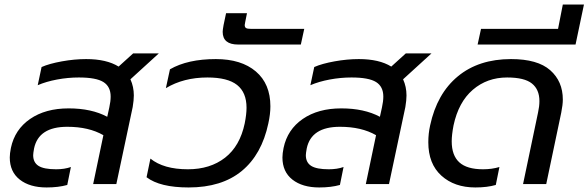

<svg xmlns="http://www.w3.org/2000/svg" viewBox="-20 -810 2590 845"><path d="M23 -117Q23 -134 28 -159Q45 -240 112.5 -286.5Q180 -333 282 -333Q383 -333 452 -296L461 -337Q467 -364 467 -385Q467 -429 435 -449Q403 -469 327 -469Q279 -469 231 -460Q183 -451 146 -435L163 -515Q197 -530 252.5 -540Q308 -550 359 -550Q449 -550 502 -517L566 -575H679L554 -461Q569 -428 569 -390Q569 -369 564 -339L492 0H390L435 -215Q371 -252 276 -252Q150 -252 130 -157Q126 -135 126 -127Q126 -95 149.5 -80Q173 -65 227 -65Q264 -65 292 -75L276 4Q237 15 185 15Q111 15 67 -19.5Q23 -54 23 -117Z M625 -30 642 -112Q700 -65 807 -65Q905 -65 970.5 -116Q1036 -167 1057 -267Q1065 -307 1065 -336Q1065 -403 1023.5 -436Q982 -469 893 -469Q788 -469 710 -422L728 -505Q806 -550 930 -550Q1042 -550 1106 -495.5Q1170 -441 1170 -342Q1170 -308 1161 -267Q1132 -130 1044 -57.5Q956 15 810 15Q684 15 625 -30Z M960 -670Q960 -678 964 -700L975 -752H1067L1059 -712L1057 -700Q1057 -690 1063 -686.5Q1069 -683 1084 -683H1319L1304 -614H1028Q960 -614 960 -670Z M1223 -117Q1223 -134 1228 -159Q1245 -240 1312.5 -286.5Q1380 -333 1482 -333Q1583 -333 1652 -296L1661 -337Q1667 -364 1667 -385Q1667 -429 1635 -449Q1603 -469 1527 -469Q1479 -469 1431 -460Q1383 -451 1346 -435L1363 -515Q1397 -530 1452.5 -540Q1508 -550 1559 -550Q1649 -550 1702 -517L1766 -575H1879L1754 -461Q1769 -428 1769 -390Q1769 -369 1764 -339L1692 0H1590L1635 -215Q1571 -252 1476 -252Q1350 -252 1330 -157Q1326 -135 1326 -127Q1326 -95 1349.5 -80Q1373 -65 1427 -65Q1464 -65 1492 -75L1476 4Q1437 15 1385 15Q1311 15 1267 -19.5Q1223 -54 1223 -117Z M1865 -184Q1865 -222 1873 -258Q1903 -398 1995 -474Q2087 -550 2229 -550Q2346 -550 2401.5 -501Q2457 -452 2457 -372Q2457 -349 2450 -314L2384 0H2282L2348 -315Q2354 -342 2354 -365Q2354 -416 2321 -442.5Q2288 -469 2212 -469Q2124 -469 2061 -415Q1998 -361 1976 -258Q1968 -216 1968 -188Q1968 -126 2001.5 -95.5Q2035 -65 2106 -65Q2145 -65 2178 -75L2162 4Q2124 15 2072 15Q1980 15 1922.5 -37Q1865 -89 1865 -184Z M2097 -683H2436L2457 -790H2550L2513 -614H2082Z"/></svg>

Font: Prompt
Style: Italic
Weight: 400
Italic angle: -12°
Designer: Katatrad Team
Foundry: CadsonDemak
Version: Version 1.001